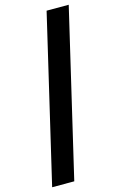

<svg xmlns="http://www.w3.org/2000/svg" viewBox="-163 -932 797 1266"><g transform="rotate(-15 235.5 -299.0)"><path d="M444 -866H293L27 268H178Z"/></g></svg>

Font: Noto Sans Telugu UI Black
Style: Regular
Weight: 900
Designer: Jelle Bosma - Monotype Design Team
Foundry: Monotype Imaging Inc.
Version: Version 2.005